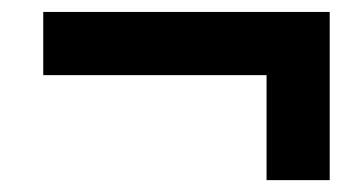

<svg xmlns="http://www.w3.org/2000/svg" viewBox="-20 -426 612 325"><path d="M538.1 -405.8V-121.1H431.2V-298.8H53.2V-405.8Z"/></svg>

Font: Open Sans
Style: Bold Italic
Weight: 700
Italic angle: -12°
Designer: Monotype Design Team
Foundry: Monotype Imaging Inc.
Version: Version 3.003; ttfautohint (v1.8.4)